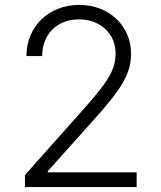

<svg xmlns="http://www.w3.org/2000/svg" viewBox="-20 -757 650 777"><path d="M81 0H533V-59.7H173.3V-64.3L353.7 -265.6C474.4 -399.1 510.3 -459.5 510.3 -540.1C510.3 -650.9 422.9 -737.2 301.1 -737.2C178.3 -737.2 87 -650.6 87 -530.2H150.6C150.6 -616.5 209.5 -678.6 299.4 -678.6C383.9 -678.6 447.8 -623.2 447.8 -540.1C447.8 -471.2 411.2 -420.1 318.5 -315.7L81 -48.7Z"/></svg>

Font: Karasuma Gothic
Style: Light
Weight: 300
Designer: Rasmus Andersson / Ryoko Nishizuka
Foundry: rsms
Version: Version 1.00